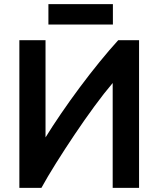

<svg xmlns="http://www.w3.org/2000/svg" viewBox="-20 -900 768 932"><path d="M181 12Q210 -41 252 -108Q294 -175 342 -246.5Q390 -318 438 -383.5Q486 -449 527 -497V12H655V-705H554Q512 -659 463.5 -599.5Q415 -540 367 -475.5Q319 -411 276 -348Q233 -285 201 -233V-705H74V12ZM528 -781V-880H215V-781Z"/></svg>

Font: Repo DemiBold
Style: Regular
Weight: 600
Designer: Stefan Peev
Foundry: Context Ltd
Version: Version 1.502